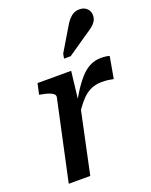

<svg xmlns="http://www.w3.org/2000/svg" viewBox="-152 -900 771 981"><g transform="rotate(-20 234.0 -409.5)"><path d="M48 0H165L244 -372L238 -376L257 -538H74L61 -479L72 -477Q95 -473 111 -467.5Q127 -462 135.5 -454.5Q144 -447 142 -436ZM468 -542Q464 -544 451.5 -546Q439 -548 422 -548Q389 -548 361.5 -534Q334 -520 309 -492Q284 -464 258.5 -423.5Q233 -383 204 -329L219 -308Q241 -343 260.5 -366.5Q280 -390 299 -404Q318 -418 339 -424.5Q360 -431 384 -431Q403 -431 418 -429Q433 -427 447 -424ZM319 -752Q331 -774 343.5 -788.5Q356 -803 370 -811Q384 -819 403 -819Q429 -819 444 -804Q459 -789 459 -767Q459 -749 450.5 -735.5Q442 -722 428 -711Q414 -700 395 -688L280 -609H244L249 -635Z"/></g></svg>

Font: Roboto Serif 20pt Medium
Style: Italic
Weight: 500
Italic angle: -10°
Version: Version 1.008